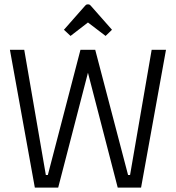

<svg xmlns="http://www.w3.org/2000/svg" viewBox="-20 -851 798 871"><path d="M733 -625 620 0H514L379 -521L244 0H138L25 -625H90L188 -57H197L345 -625H412L561 -57H570L668 -625ZM270 -716 367 -826Q372 -831 375 -831H383Q386 -831 391 -826L488 -716L459 -688L379 -749L300 -688Z"/></svg>

Font: Changa ExtraLight
Style: Regular
Weight: 275
Designer: Eduardo Rodriguez Tunni
Foundry: Eduardo Rodriguez Tunni
Version: Version 2.002; ttfautohint (v1.5) -l 8 -r 50 -G 200 -x 14 -H